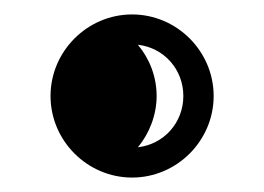

<svg xmlns="http://www.w3.org/2000/svg" viewBox="-20 -405 366 266"><path d="M50 -272C50 -210 101 -159 163 -159C225 -159 276 -210 276 -272C276 -334 225 -385 163 -385C101 -385 50 -334 50 -272ZM171 -343C207 -339 234 -309 234 -272C234 -235 207 -205 171 -201C187 -220 197 -246 197 -272C197 -299 187 -324 171 -343Z"/></svg>

Font: Fascinate Inline
Style: Regular
Weight: 900
Designer: Astigmatic (AOETI)
Foundry: Astigmatic (AOETI)
Version: Version 1.000